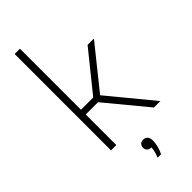

<svg xmlns="http://www.w3.org/2000/svg" viewBox="-321 -860 1138 1138"><g transform="rotate(-45 248.0 -291.0)"><path d="M442.5 0 214 -276.5 427 -540.5H480L263 -270V-283.5L496.5 0ZM119 -256.5V-296.5H238.5V-256.5ZM83 0V-808H127.5V0ZM248 226Q259 198.5 262.5 178.2Q266 158 266 139.5L270.5 157H264Q247.5 157 237.8 147.5Q228 138 228 123Q228 108 237.2 98.8Q246.5 89.5 262 89.5Q280 89.5 290 100.8Q300 112 300 135.5Q300 154 294.2 178.2Q288.5 202.5 276.5 226Z"/></g></svg>

Font: Encode Sans Condensed Thin ExtraLight
Style: Regular
Weight: 250
Version: Version 3.002